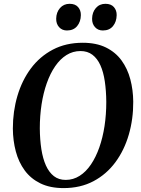

<svg xmlns="http://www.w3.org/2000/svg" viewBox="-20 -977 738 1008"><path d="M313.5 10.5Q243 10.5 192.2 -14.2Q141.5 -39 109.8 -82.2Q78 -125.5 63 -182Q48 -238.5 47.5 -302Q47.5 -392.5 71.5 -473.8Q95.5 -555 142.2 -617.8Q189 -680.5 257.5 -716.5Q326 -752.5 414.5 -752.5Q485.5 -752.5 536 -727.8Q586.5 -703 618 -659.8Q649.5 -616.5 664.2 -560.8Q679 -505 679.5 -443Q680 -352 656.2 -270.2Q632.5 -188.5 585.8 -125.2Q539 -62 470.8 -25.8Q402.5 10.5 313.5 10.5ZM325 -32.5Q364.5 -32.5 398 -53.8Q431.5 -75 457.5 -113.5Q483.5 -152 501.5 -203.2Q519.5 -254.5 528.8 -315.2Q538 -376 538 -442Q537.5 -501 530.2 -550Q523 -599 507 -634.5Q491 -670 465.2 -689.5Q439.5 -709 402.5 -709Q362.5 -709 329 -688Q295.5 -667 269.5 -629Q243.5 -591 225.5 -540Q207.5 -489 198.2 -428.8Q189 -368.5 189 -303Q189.5 -243 197.2 -193.5Q205 -144 221.2 -108Q237.5 -72 263 -52.2Q288.5 -32.5 325 -32.5ZM331.5 -817Q306 -817 290.2 -834.5Q274.5 -852 275 -879Q275.5 -912.5 295 -934.8Q314.5 -957 345.5 -957Q375 -957 390 -939.8Q405 -922.5 404.5 -897.5Q404 -863 385 -840Q366 -817 331.5 -817ZM520 -817Q494.5 -817 478.8 -834.5Q463 -852 463.5 -879Q464 -912.5 483.2 -934.8Q502.5 -957 533.5 -957Q563 -957 578 -939.8Q593 -922.5 592.5 -897.5Q592 -863 573.2 -840Q554.5 -817 520 -817Z"/></svg>

Font: Merriweather 72pt SemiBold
Style: Italic
Weight: 600
Italic angle: -7.8°
Version: Version 2.101